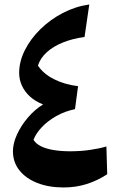

<svg xmlns="http://www.w3.org/2000/svg" viewBox="-20 -822 528 851"><path d="M171 -359.1Q133.8 -336.4 103.3 -300.5Q72.9 -264.7 55.1 -225.3Q37.3 -185.8 37.3 -151.8Q37.3 -103.3 66 -67.1Q94.7 -31 145.3 -11.1Q195.9 8.9 261.7 8.9Q316.6 8.9 364.3 -6.3Q412.1 -21.5 455.2 -49.7L451.6 -172.7Q417.1 -162.9 376.7 -157.2Q336.4 -151.5 291 -151.5Q250.1 -151.5 216.8 -157.1Q183.5 -162.7 161 -174Q138.4 -185.4 128.5 -202.4Q139.6 -231.1 165.6 -258.6Q191.6 -286.1 229.2 -307.4Q266.7 -328.7 312.4 -338.3L326 -440Q265.8 -447.4 219.1 -471.1Q172.4 -494.7 148.1 -531.4Q159.1 -565 187.7 -590.8Q216.3 -616.6 259.1 -633.8Q301.8 -651 354.7 -658L375.7 -802.1Q314 -793.5 258.1 -764.3Q202.1 -735 158.5 -692.1Q114.9 -649.2 89.9 -599.1Q64.9 -549 64.9 -498.7Q64.9 -469.6 77.1 -442.6Q89.4 -415.5 113 -394Q136.6 -372.5 171 -359.1Z"/></svg>

Font: Pinar-VF-FD
Style: Regular
Weight: 300
Designer: Amin Abedi
Version: Version 3.0